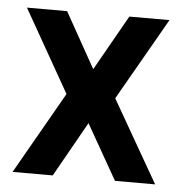

<svg xmlns="http://www.w3.org/2000/svg" viewBox="-43 -540 550 581"><g transform="rotate(5 232.5 -249.5)"><path d="M16 -499H138L232 -331L327 -499H449L306 -249L449 0H327L232 -167L138 0H16L158 -249Z"/></g></svg>

Font: TypoPRO Titillium Text
Style: 800 wt
Weight: 800
Designer: Accademia di Belle Arti di Urbino and others
Foundry: Accademia di Belle Arti di Urbino and others.
Version: Version 25.000